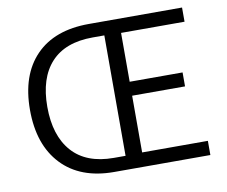

<svg xmlns="http://www.w3.org/2000/svg" viewBox="-74 -748 992 840"><g transform="rotate(-10 422.0 -328.5)"><path d="M368 0Q218 0 135 -88Q52 -176 52 -331Q52 -486 135 -571.5Q218 -657 371 -657H785V-594H503V-377H738V-315H503V-63H795V0ZM377 -61H429V-596H377Q255 -596 192 -527.5Q129 -459 129 -331Q129 -203 192 -132Q255 -61 377 -61Z"/></g></svg>

Font: Assistant
Style: Regular
Weight: 400
Designer: Hebrew By Ben Nathan, Latin by Paul Hunt
Version: Version 2.001;PS 002.001;hotconv 1.0.88;makeotf.lib2.5.64775